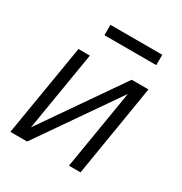

<svg xmlns="http://www.w3.org/2000/svg" viewBox="-167 -838 911 962"><g transform="rotate(30 288.0 -357.5)"><path d="M29 0H126L444 -459L368 0H435L522 -530H425L107 -71L183 -530H117ZM195 -655H495V-715H195Z"/></g></svg>

Font: Iosevka Sparkle Light Oblique
Style: Regular
Weight: 300
Italic angle: -9°
Designer: Belleve Invis
Foundry: Belleve Invis
Version: Version 4.5.0; ttfautohint (v1.8.3)